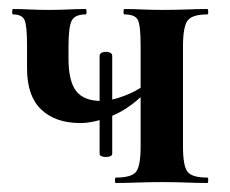

<svg xmlns="http://www.w3.org/2000/svg" viewBox="-20 -406 511 426"><path d="M201 -65V-282Q201 -288 208 -290Q215 -292 222 -290Q229 -288 229 -282V-65Q229 -60 222 -58.5Q215 -57 208 -58.5Q201 -60 201 -65ZM158 -133Q103 -133 71.5 -163Q40 -193 40 -254V-305Q40 -349 34.5 -361.5Q29 -374 9 -374Q7 -374 7 -380Q7 -386 9 -386Q26 -386 46 -385Q66 -384 88 -384Q110 -384 131.5 -385Q153 -386 170 -386Q172 -386 172 -380Q172 -374 170 -374Q146 -374 139 -360Q132 -346 132 -303Q132 -295 132 -288.5Q132 -282 132 -276Q132 -226 149 -204Q166 -182 205 -182Q226 -182 257.5 -194Q289 -206 310 -225L315 -213Q272 -167 231 -150Q190 -133 158 -133ZM237 0Q235 0 235 -6Q235 -12 237 -12Q272 -12 282 -25Q292 -38 292 -81V-305Q292 -349 286 -361.5Q280 -374 256 -374Q254 -374 254 -380Q254 -386 256 -386Q274 -386 296 -385Q318 -384 340 -384Q368 -384 394 -385Q420 -386 440 -386Q442 -386 442 -380Q442 -374 440 -374Q406 -374 396 -360Q386 -346 386 -303V-81Q386 -38 396 -25Q406 -12 440 -12Q442 -12 442 -6Q442 0 440 0Q419 0 393.5 -1Q368 -2 340 -2Q312 -2 285 -1Q258 0 237 0Z"/></svg>

Font: Cormorant
Style: Bold
Weight: 700
Designer: Christian Thalmann (Catharsis Fonts)
Foundry: Catharsis Fonts
Version: Version 4.000